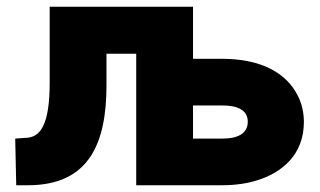

<svg xmlns="http://www.w3.org/2000/svg" viewBox="-20 -548 948 568"><path d="M25 -138 28 0H63C247 0 295 -129 295 -296V-389H383V0H638C675 0 710 -5 739 -14C815 -37 879 -91 879 -187C879 -215 873 -240 862 -263C826 -337 745 -374 638 -374H551V-528H127V-305C127 -246 121 -202 108 -176C96 -150 77 -140 53 -140ZM551 -138V-236H638C685 -236 713 -221 713 -188C713 -154 685 -138 638 -138Z"/></svg>

Font: Asimov Pro
Style: Ult
Weight: 900
Designer: Google
Version: Version 2.000980; 2014